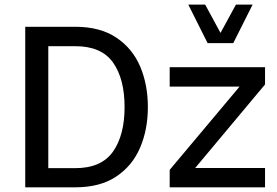

<svg xmlns="http://www.w3.org/2000/svg" viewBox="-20 -801 1184 821"><path d="M612.3 -343.3C612.3 -406.2 601.6 -463.9 579.6 -516.1C557.6 -567.9 523.4 -609.4 477.5 -640.1C431.6 -670.9 373 -686.5 301.8 -686.5H87.9V0H301.8C373 0 431.6 -15.6 477.5 -46.4C523.4 -77.1 557.6 -118.7 579.6 -170.9C601.6 -222.7 612.3 -280.3 612.3 -343.3ZM512.7 -343.3C512.7 -262.7 496.1 -199.2 462.9 -152.3C429.7 -105.5 376 -82 301.8 -82H186.5V-603.5H301.8C376 -603.5 429.7 -580.6 462.9 -534.2C496.1 -487.8 512.7 -423.8 512.7 -343.3ZM1004.4 -430.7 705.6 -74.7V0H1113.3V-82.5H814.5L1113.3 -439.9V-513.7H705.6V-430.7ZM867.7 -616.7H977.5L1060.1 -781.2H988.8L922.9 -660.2L857.4 -781.2H785.2Z"/></svg>

Font: Estedad Medium
Style: Regular
Weight: 500
Designer: Amin Abedi
Version: Version 7.3